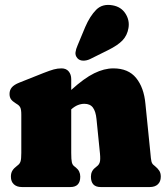

<svg xmlns="http://www.w3.org/2000/svg" viewBox="-20 -755 675 775"><path d="M267.5 -435.5V-392Q320 -439.5 360.2 -459.2Q400.5 -479 437.5 -479Q498 -479 529.5 -440.2Q561 -401.5 567 -336L587 -138Q589 -113 591.2 -103.8Q593.5 -94.5 599.5 -89.5L605.5 -84.5Q616.5 -75.5 622.8 -66Q629 -56.5 629 -42Q629 -22 617.2 -11Q605.5 0 584.5 0H386.5Q347 0 347 -42Q347 -65 365 -78.5L372 -84.5Q379 -89.5 382.5 -99.5Q386 -109.5 383.5 -135.5L369.5 -274.5Q366.5 -305 355.2 -320.5Q344 -336 320.5 -336Q307.5 -336 294.2 -330.8Q281 -325.5 267.5 -313.5V-138Q267.5 -110.5 270 -100Q272.5 -89.5 279 -84.5L286.5 -78.5Q304 -64.5 304 -42Q304 0 264 0H68.5Q48 0 36 -11Q24 -22 24 -42Q24 -56.5 30 -66.2Q36 -76 47.5 -84.5L53.5 -89.5Q60 -94.5 63 -103.8Q66 -113 66 -138V-292.5Q66 -313.5 61.5 -321.8Q57 -330 48 -335L42 -339Q30.5 -346 24.5 -354.2Q18.5 -362.5 18.5 -376Q18.5 -391 27.5 -402Q36.5 -413 58 -421.5L156 -460.5Q181.5 -470.5 197 -474.8Q212.5 -479 228.5 -479Q247 -479 257.2 -466.8Q267.5 -454.5 267.5 -435.5ZM324 -646Q343 -690 368.2 -715.5Q393.5 -741 434.5 -733.5Q469 -727.5 486.5 -700Q504 -672.5 498.5 -641.5Q493.5 -612 474.5 -592Q455.5 -572 416 -552.5L343.5 -516.5Q330 -510 315.5 -510.2Q301 -510.5 292.5 -520Q283 -531 284.8 -544Q286.5 -557 293 -571.5Z"/></svg>

Font: Fraunces 72pt SuperSoft Black
Style: Regular
Weight: 900
Version: Version 1.000;[0bf87f6ff]